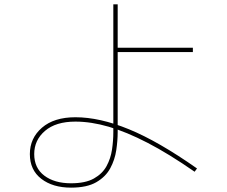

<svg xmlns="http://www.w3.org/2000/svg" viewBox="-20 -820 1040 881"><path d="M306 41Q222 41 169.5 0.5Q117 -40 117 -113Q117 -186 172.5 -234Q228 -282 326 -282Q437 -282 571.5 -227Q706 -172 884 -47L873 -32Q755 -114 657.5 -164.5Q560 -215 479 -238.5Q398 -262 326 -262Q236 -262 186.5 -219.5Q137 -177 137 -113Q137 -49 183.5 -14Q230 21 306 21Q372 21 411 -1Q450 -23 469 -58Q488 -93 494 -134Q500 -175 500 -213V-800H520V-213Q520 -175 513.5 -131Q507 -87 486 -48Q465 -9 422 16Q379 41 306 41ZM509 -581V-601H865V-581Z"/></svg>

Font: Murecho Thin
Style: Regular
Weight: 100
Designer: Neil Summerour
Foundry: Positype
Version: Version 1.010